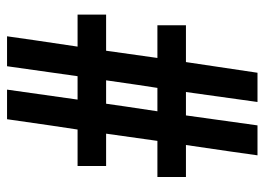

<svg xmlns="http://www.w3.org/2000/svg" viewBox="-123 -628 751 545"><g transform="rotate(90 252.5 -355.5)"><path d="M262.7 -200.2Q246.1 -200.2 196.3 -200.2Q189.5 -150.4 168 0Q146.5 0 83 0Q89.8 -49.8 112.3 -200.2Q88.9 -200.2 21.5 -200.2Q21.5 -205.1 21.5 -220.7Q21.5 -236.3 21.5 -281.2Q46.9 -281.2 124 -281.2Q128.9 -317.4 144.5 -426.8Q121.1 -426.8 51.8 -426.8Q51.8 -447.3 51.8 -507.8Q78.1 -507.8 156.2 -507.8Q164.1 -558.6 186.5 -710.9Q207 -710.9 269.5 -710.9Q262.7 -660.2 241.2 -507.8Q257.8 -507.8 307.6 -507.8Q314.5 -558.6 335.9 -710.9Q357.4 -710.9 420.9 -710.9Q414.1 -660.2 391.6 -507.8Q414.1 -507.8 482.4 -507.8Q482.4 -487.3 482.4 -426.8Q457 -426.8 379.9 -426.8Q375 -390.6 359.4 -281.2Q381.8 -281.2 451.2 -281.2Q451.2 -260.7 451.2 -200.2Q424.8 -200.2 347.7 -200.2Q339.8 -150.4 318.4 0Q296.9 0 234.4 0Q241.2 -49.8 262.7 -200.2ZM208 -281.2Q224.6 -281.2 274.4 -281.2Q279.3 -317.4 295.9 -426.8Q279.3 -426.8 229.5 -426.8Q223.6 -390.6 208 -281.2Z"/></g></svg>

Font: Noto Sans Hebrew DECATHLON 
Style: Bold
Weight: 400
Designer: Monotype Design Team
Version: Version 2.000;GOOG;noto-fonts:20170220:a8a215d2e889